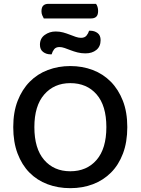

<svg xmlns="http://www.w3.org/2000/svg" viewBox="-20 -966 733 1000"><path d="M208 -870Q204 -877 200 -886.5Q196 -896 196 -907Q196 -928 205.5 -937Q215 -946 232 -946H480Q485 -940 488 -930Q491 -920 491 -909Q491 -888 481.5 -879Q472 -870 455 -870ZM270 -802Q291 -802 309 -797Q327 -792 343.5 -785.5Q360 -779 374.5 -774Q389 -769 402 -769Q421 -769 430.5 -780.5Q440 -792 444 -806H450Q472 -806 488 -794Q504 -782 504 -757Q504 -724 482 -706Q460 -688 425 -688Q403 -688 383.5 -693Q364 -698 347.5 -704.5Q331 -711 316.5 -716Q302 -721 290 -721Q271 -721 262 -709.5Q253 -698 249 -683H243Q221 -683 204.5 -695.5Q188 -708 188 -733Q188 -766 213 -784Q238 -802 270 -802ZM643 -304Q643 -226 620.5 -166.5Q598 -107 558 -67Q518 -27 464 -6.5Q410 14 346 14Q282 14 227.5 -6.5Q173 -27 133.5 -67Q94 -107 71.5 -166.5Q49 -226 49 -304Q49 -382 72 -441Q95 -500 135 -540.5Q175 -581 229.5 -601.5Q284 -622 346 -622Q409 -622 463 -601.5Q517 -581 557 -540.5Q597 -500 620 -441Q643 -382 643 -304ZM534 -304Q534 -416 483 -474.5Q432 -533 346 -533Q262 -533 210.5 -474Q159 -415 159 -304Q159 -192 210 -133Q261 -74 346 -74Q432 -74 483 -133Q534 -192 534 -304Z"/></svg>

Font: Baloo Bhai 2 Medium
Style: Regular
Weight: 500
Designer: Supriya Tembe, Noopur Datye and Ek Type
Foundry: Ek Type
Version: Version 1.640;PS 1.000;hotconv 16.6.51;makeotf.lib2.5.65220;